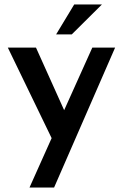

<svg xmlns="http://www.w3.org/2000/svg" viewBox="-20 -636 550 859"><path d="M495 -423 222 203H112L211 -18L15 -423H141L267 -143L393 -423ZM301 -482H231L312 -616H436Z"/></svg>

Font: Josefin Sans SemiBold
Style: Regular
Weight: 600
Designer: Santiago Orozco
Foundry: Typemade
Version: Version 2.000